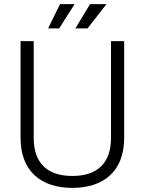

<svg xmlns="http://www.w3.org/2000/svg" viewBox="-20 -900 704 934"><path d="M332 14C482 14 584 -65 584 -229V-700H520V-229C520 -104 451 -44 332 -44C213 -44 144 -104 144 -229V-700H80V-229C80 -65 182 14 332 14ZM214 -762H268L343 -880H272ZM347 -762H406L498 -880H418Z"/></svg>

Font: Meta Space Light
Style: Regular
Weight: 300
Designer: Meta Pool / Florian Karsten
Foundry: Meta Pool / Florian Karsten
Version: Version 2.000;Glyphs 3.1.1 (3137)